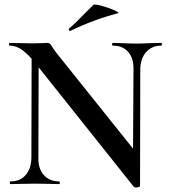

<svg xmlns="http://www.w3.org/2000/svg" viewBox="-20 -815 749 850"><path d="M694 -613Q653 -613 627.5 -585Q602 -557 601 -509L600 7Q601 10 595.5 12.5Q590 15 583 15Q573 15 570 9L151 -517L150 -116Q149 -68 174 -40Q199 -12 241 -12Q245 -12 245 -6Q245 0 241 0Q213 0 198 -1L135 -2L75 -1Q58 0 27 0Q23 0 23 -6Q23 -12 27 -12Q69 -12 93.5 -40Q118 -68 119 -116L120 -555Q91 -587 68.5 -600Q46 -613 22 -613Q20 -613 20 -619Q20 -625 22 -625L76 -624Q92 -623 119 -623Q146 -623 164.5 -624Q183 -625 189 -625Q197 -625 201.5 -621Q206 -617 212 -606Q224 -588 236 -573L569 -157L571 -509Q572 -557 547.5 -585Q523 -613 480 -613Q476 -613 476 -619Q476 -625 480 -625L519 -624Q559 -622 586 -622Q607 -622 645 -624L694 -625Q697 -625 697 -619Q697 -613 694 -613ZM291 -678Q287 -678 285 -682.5Q283 -687 286 -689Q311 -709 352 -752Q393 -793 393 -793Q398 -798 429.5 -789.5Q461 -781 486.5 -769.5Q512 -758 501 -756Q394 -728 293 -679Z"/></svg>

Font: Cormorant Upright
Style: Bold
Weight: 700
Designer: Christian Thalmann (Catharsis Fonts)
Foundry: Catharsis Fonts
Version: Version 3.302